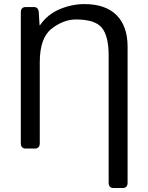

<svg xmlns="http://www.w3.org/2000/svg" viewBox="-20 -735 734 950"><path d="M107.4 0Q83 0 83 -26.9V-673.3Q83 -700.2 107.4 -700.2H147.5Q170.4 -700.2 171.9 -673.3L175.8 -609.9H177.7Q214.8 -664.1 275.4 -689.5Q335.9 -714.8 397 -714.8Q502 -714.8 556.6 -660.2Q611.3 -605.5 611.3 -503.9V168.5Q611.3 195.3 586.9 195.3H542Q517.6 195.3 517.6 168.5V-460.9Q517.6 -556.6 483.9 -597.7Q450.2 -638.7 355.5 -638.7Q294.9 -638.7 235.8 -593.3Q176.8 -547.9 176.8 -427.2V-26.9Q176.8 0 152.3 0Z"/></svg>

Font: Istok Web
Style: Regular
Weight: 400
Designer: Andrey V. Panov
Foundry: Andrey V. Panov
Version: Version 1.0.2g